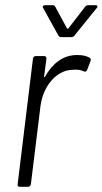

<svg xmlns="http://www.w3.org/2000/svg" viewBox="-20 -720 395 740"><path d="M267 -583 352 -688C358 -694 356 -700 348 -700H321C316 -700 312 -699 308 -694L244 -611C243 -609 239 -609 238 -611L193 -694C191 -699 187 -700 182 -700H154C146 -700 142 -694 147 -688L205 -583C208 -578 211 -577 216 -577H254C259 -577 263 -578 267 -583ZM150 -426 159 -494C159 -500 156 -504 150 -504H118C112 -504 108 -500 107 -494L48 -10C47 -4 50 0 56 0H88C94 0 98 -4 99 -10L136 -311C146 -389 198 -450 260 -451C279 -453 293 -450 303 -445C309 -442 314 -445 316 -451L329 -485C331 -490 330 -495 326 -497C314 -504 300 -508 277 -508C223 -508 182 -475 154 -425C153 -421 150 -422 150 -426Z"/></svg>

Font: Barlow Semi Condensed Light
Style: Italic
Weight: 300
Width: 4
Italic angle: -7°
Designer: Jeremy Tribby
Foundry: Tribby Type
Version: Version 1.422;hotconv 1.0.109;makeotfexe 2.5.65596